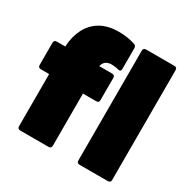

<svg xmlns="http://www.w3.org/2000/svg" viewBox="-168 -921 1074 1082"><g transform="rotate(30 369.0 -380.0)"><path d="M100 0Q82 0 82 -18V-357H28Q10 -357 10 -375V-519Q10 -537 28 -537H83Q86 -602 111.5 -652.5Q137 -703 185 -731.5Q233 -760 305 -760Q333 -760 359 -756Q385 -752 410 -744Q425 -740 425 -723V-588Q425 -568 404 -574Q385 -580 361 -580Q314 -580 304 -537H388Q406 -537 406 -519V-375Q406 -357 388 -357H302V-18Q302 0 284 0ZM486 0Q468 0 468 -18V-732Q468 -750 486 -750H670Q688 -750 688 -732V-18Q688 0 670 0Z"/></g></svg>

Font: LINE Seed Sans App Heavy
Style: Regular
Weight: 900
Designer: LINE VX Design & Dalton Maag Ltd & Sandoll Inc
Foundry: Dalton Maag Ltd
Version: Version 1.003